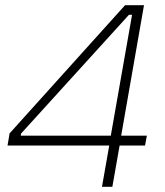

<svg xmlns="http://www.w3.org/2000/svg" viewBox="-20 -720 637 740"><path d="M413 0 441 -159H539L546 -197H447L535 -700H462L17 -206L9 -159H401L373 0ZM60 -197 61 -205 477 -663H489L407 -197Z"/></svg>

Font: Fixel Display ExtraLight
Style: Italic
Weight: 200
Italic angle: -10°
Designer: AlfaBravo + MacPaw
Foundry: Kyrylo Tkachov, Marchela Mozhyna, Serhii Makarenko, Maria Weinstein, Zakhar Kryvoshyya
Version: Version 1.210;Glyphs 3.2 (3217)